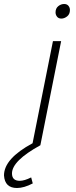

<svg xmlns="http://www.w3.org/2000/svg" viewBox="-108 -727 379 961"><path d="M199 -634Q185 -634 177.5 -643.5Q170 -653 170 -665Q170 -685 183.5 -696Q197 -707 213 -707Q227 -707 234.5 -698Q242 -689 242 -677Q242 -656 228 -645Q214 -634 199 -634ZM-23 214Q-84 214 -88 151Q-88 67 55 -10L157 -521H198L94 0Q-48 78 -48 141Q-48 178 -9 178Q14 178 48 161L56 191Q12 214 -23 214Z"/></svg>

Font: Argentum Sans ExtraLight
Style: Italic
Weight: 200
Italic angle: -11°
Designer: Julieta Ulanovsky (font), Cristiano Sobral (main changes and remaster)
Foundry: Julieta Ulanovsky (font), Cristiano Sobral (main changes and remaster)
Version: Version 2.007;June 15, 2022;FontCreator 14.0.0.2814 64-bit; 